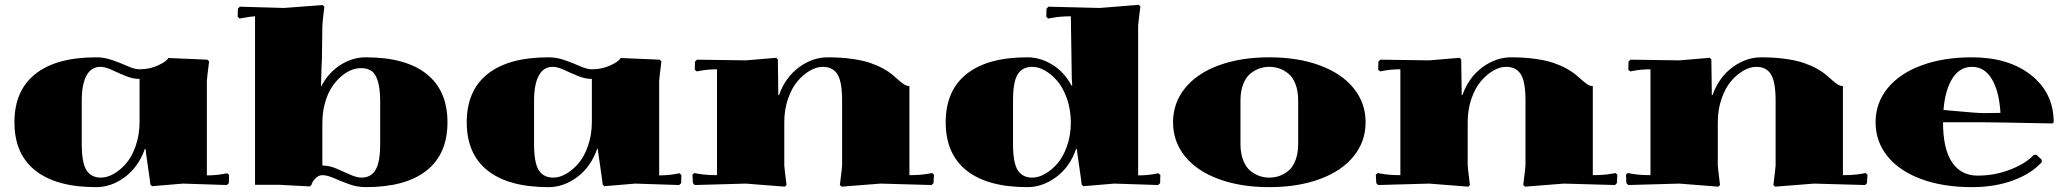

<svg xmlns="http://www.w3.org/2000/svg" viewBox="-20 -768 8575 798"><path d="M839.8 -39.1Q877 -39.1 908.2 -44.9L923.8 -47.9L932.1 -41L931.2 -6.8L922.9 1L740.2 -4.9L611.8 5.9L605 -1Q605 -6.8 595 -74.7Q585 -142.6 585 -148.9H582Q555.2 -73.7 499 -32Q442.9 9.8 379.9 9.8Q213.9 9.8 127 -59.1Q40 -127.9 40 -259.8Q40 -391.6 127 -460.7Q213.9 -529.8 379.9 -529.8Q415 -529.8 449.5 -517.3Q483.9 -504.9 512 -492.4Q540 -480 560.1 -480Q601.6 -480 636.2 -495.8Q670.9 -511.7 680.2 -526.9L841.8 -520L849.1 -513.2Q839.8 -439 839.8 -432.1ZM560.1 -439.9Q532.2 -439.9 502 -452.4Q471.7 -464.8 444.6 -477.5Q417.5 -490.2 397 -490.2Q359.4 -490.2 339.6 -454.1Q319.8 -418 319.8 -350.1V-169.9Q319.8 -91.3 339.4 -60.5Q358.9 -29.8 399.9 -29.8Q425.3 -29.8 452.4 -45.2Q479.5 -60.5 503.7 -88.1Q527.8 -115.7 543.7 -160.9Q559.6 -206.1 560.1 -259.8Z M1040 0V-700.2Q1027.3 -700.2 992.2 -693.8L976.1 -690.9L967.8 -698.2L968.8 -731.9L977.1 -740.2L1160.2 -734.9L1320.8 -747.1L1328.1 -740.2Q1319.8 -673.8 1319.8 -660.2L1317.9 -521Q1316.9 -514.2 1314 -407.2Q1344.7 -466.3 1394.8 -498Q1444.8 -529.8 1500 -529.8Q1666 -529.8 1752.9 -460.7Q1839.8 -391.6 1839.8 -259.8Q1839.8 -127.9 1752.9 -59.1Q1666 9.8 1500 9.8Q1464.8 9.8 1430.4 -2.7Q1396 -15.1 1367.9 -27.6Q1339.8 -40 1319.8 -40Q1302.7 -40 1288.8 -24.2Q1274.9 -8.3 1274.9 0L1268.1 6.8Q1145 0 1140.1 0ZM1319.8 -80.1Q1347.7 -80.1 1377.9 -67.4Q1408.2 -54.7 1435.3 -42.2Q1462.4 -29.8 1482.9 -29.8Q1522 -29.8 1541 -62Q1560.1 -94.2 1560.1 -169.9V-345.2Q1560.1 -398.9 1550.5 -430.2Q1541 -461.4 1524.2 -473.1Q1507.3 -484.9 1480 -484.9Q1460 -484.9 1438.5 -476.1Q1417 -467.3 1395.8 -448.5Q1374.5 -429.7 1357.9 -403.8Q1341.3 -377.9 1330.8 -340.3Q1320.3 -302.7 1319.8 -259.8Z M2719.7 -39.1Q2756.8 -39.1 2788.1 -44.9L2803.7 -47.9L2812 -41L2811 -6.8L2802.7 1L2620.1 -4.9L2491.7 5.9L2484.9 -1Q2484.9 -6.8 2474.9 -74.7Q2464.8 -142.6 2464.8 -148.9H2461.9Q2435.1 -73.7 2378.9 -32Q2322.8 9.8 2259.8 9.8Q2093.8 9.8 2006.8 -59.1Q1919.9 -127.9 1919.9 -259.8Q1919.9 -391.6 2006.8 -460.7Q2093.8 -529.8 2259.8 -529.8Q2294.9 -529.8 2329.3 -517.3Q2363.8 -504.9 2391.8 -492.4Q2419.9 -480 2439.9 -480Q2481.4 -480 2516.1 -495.8Q2550.8 -511.7 2560.1 -526.9L2721.7 -520L2729 -513.2Q2719.7 -439 2719.7 -432.1ZM2439.9 -439.9Q2412.1 -439.9 2381.8 -452.4Q2351.6 -464.8 2324.5 -477.5Q2297.4 -490.2 2276.9 -490.2Q2239.3 -490.2 2219.5 -454.1Q2199.7 -418 2199.7 -350.1V-169.9Q2199.7 -91.3 2219.2 -60.5Q2238.8 -29.8 2279.8 -29.8Q2305.2 -29.8 2332.3 -45.2Q2359.4 -60.5 2383.5 -88.1Q2407.7 -115.7 2423.6 -160.9Q2439.5 -206.1 2439.9 -259.8Z M3239.7 -80.1Q3239.7 -73.2 3249 1L3241.7 7.8L3080.1 -4.9L2867.7 1L2859.9 -6.8L2857.9 -42L2865.7 -48.8L2881.8 -45.9Q2913.1 -40 2960 -40V-480Q2922.9 -480 2891.6 -474.1L2876 -471.2L2867.7 -478L2868.7 -512.2L2877 -520L3080.1 -517.1L3206.1 -527.8L3212.9 -521Q3212.9 -517.6 3213.9 -448.7Q3214.8 -379.9 3214.8 -373H3217.8Q3244.6 -447.3 3301 -488.5Q3357.4 -529.8 3419.9 -529.8Q3475.6 -529.8 3521.7 -523.2Q3567.9 -516.6 3597.9 -506.1Q3627.9 -495.6 3651.4 -482.7Q3674.8 -469.7 3689.7 -457Q3704.6 -444.3 3716.3 -433.8Q3728 -423.3 3738.5 -416.7Q3749 -410.2 3759.8 -410.2V-40Q3806.6 -40 3837.9 -45.9L3854 -48.8L3861.8 -42L3859.9 -6.8L3852.1 1L3639.6 -4.9L3478 7.8L3470.7 1Q3480 -73.2 3480 -80.1V-350.1Q3480 -428.7 3460.4 -459.5Q3440.9 -490.2 3399.9 -490.2Q3374.5 -490.2 3347.2 -474.9Q3319.8 -459.5 3295.7 -431.6Q3271.5 -403.8 3255.6 -358.6Q3239.7 -313.5 3239.7 -259.8Z M4430.7 -259.8Q4430.2 -313.5 4414.3 -358.6Q4398.4 -403.8 4374.3 -431.6Q4350.1 -459.5 4323 -474.9Q4295.9 -490.2 4270.5 -490.2Q4229.5 -490.2 4210 -459.5Q4190.4 -428.7 4190.4 -350.1V-169.9Q4190.4 -91.3 4210 -60.5Q4229.5 -29.8 4270.5 -29.8Q4295.9 -29.8 4323.2 -45.2Q4350.6 -60.5 4374.8 -88.1Q4398.9 -115.7 4414.8 -160.9Q4430.7 -206.1 4430.7 -259.8ZM4430.7 -700.2Q4386.2 -700.2 4352.5 -693.8L4336.4 -690.9L4328.6 -698.2L4329.6 -731.9L4337.4 -740.2L4550.8 -734.9L4712.4 -748L4719.7 -741.2Q4710.4 -667 4710.4 -660.2V-39.1Q4747.6 -39.1 4778.8 -44.9L4794.4 -47.9L4802.7 -41L4801.8 -6.8L4793.5 1L4610.8 -4.9L4482.4 5.9L4475.6 -1Q4475.6 -8.3 4465.6 -75.7Q4455.6 -143.1 4455.6 -148.9H4452.6Q4426.8 -74.2 4369.9 -32.2Q4313 9.8 4250.5 9.8Q4084.5 9.8 3997.6 -59.1Q3910.6 -127.9 3910.6 -259.8Q3910.6 -391.6 3997.6 -460.7Q4084.5 -529.8 4250.5 -529.8Q4304.2 -529.8 4354 -499Q4403.8 -468.3 4433.6 -412.1H4436.5L4434.6 -439.9Z M5465.3 -23.7Q5374.5 9.8 5255.4 9.8Q5136.2 9.8 5045.4 -23.7Q4954.6 -57.1 4905 -118.4Q4855.5 -179.7 4855.5 -259.8Q4855.5 -339.8 4905 -401.4Q4954.6 -462.9 5045.4 -496.3Q5136.2 -529.8 5255.4 -529.8Q5374.5 -529.8 5465.3 -496.3Q5556.2 -462.9 5606 -401.4Q5655.8 -339.8 5655.8 -259.8Q5655.8 -179.7 5606 -118.4Q5556.2 -57.1 5465.3 -23.7ZM5255.4 -490.2Q5234.4 -490.2 5214.6 -483.4Q5194.8 -476.6 5176.5 -461.7Q5158.2 -446.8 5147 -418Q5135.7 -389.2 5135.7 -350.1V-169.9Q5135.7 -130.9 5147 -102.1Q5158.2 -73.2 5176.5 -58.3Q5194.8 -43.5 5214.6 -36.6Q5234.4 -29.8 5255.4 -29.8Q5277.3 -29.8 5297.1 -36.6Q5316.9 -43.5 5335.2 -58.3Q5353.5 -73.2 5364.5 -102.1Q5375.5 -130.9 5375.5 -169.9V-350.1Q5375.5 -389.2 5364.5 -418Q5353.5 -446.8 5335.2 -461.7Q5316.9 -476.6 5297.1 -483.4Q5277.3 -490.2 5255.4 -490.2Z M6080.1 -80.1Q6080.1 -73.2 6089.4 1L6082 7.8L5920.4 -4.9L5708 1L5700.2 -6.8L5698.2 -42L5706.1 -48.8L5722.2 -45.9Q5753.4 -40 5800.3 -40V-480Q5763.2 -480 5731.9 -474.1L5716.3 -471.2L5708 -478L5709 -512.2L5717.3 -520L5920.4 -517.1L6046.4 -527.8L6053.2 -521Q6053.2 -517.6 6054.2 -448.7Q6055.2 -379.9 6055.2 -373H6058.1Q6085 -447.3 6141.4 -488.5Q6197.8 -529.8 6260.3 -529.8Q6315.9 -529.8 6362.1 -523.2Q6408.2 -516.6 6438.2 -506.1Q6468.3 -495.6 6491.7 -482.7Q6515.1 -469.7 6530 -457Q6544.9 -444.3 6556.6 -433.8Q6568.4 -423.3 6578.9 -416.7Q6589.4 -410.2 6600.1 -410.2V-40Q6647 -40 6678.2 -45.9L6694.3 -48.8L6702.1 -42L6700.2 -6.8L6692.4 1L6480 -4.9L6318.4 7.8L6311 1Q6320.3 -73.2 6320.3 -80.1V-350.1Q6320.3 -428.7 6300.8 -459.5Q6281.2 -490.2 6240.2 -490.2Q6214.8 -490.2 6187.5 -474.9Q6160.2 -459.5 6136 -431.6Q6111.8 -403.8 6095.9 -358.6Q6080.1 -313.5 6080.1 -259.8Z M7119.6 -80.1Q7119.6 -73.2 7128.9 1L7121.6 7.8L6960 -4.9L6747.6 1L6739.7 -6.8L6737.8 -42L6745.6 -48.8L6761.7 -45.9Q6793 -40 6839.8 -40V-480Q6802.7 -480 6771.5 -474.1L6755.9 -471.2L6747.6 -478L6748.5 -512.2L6756.8 -520L6960 -517.1L7085.9 -527.8L7092.8 -521Q7092.8 -517.6 7093.8 -448.7Q7094.7 -379.9 7094.7 -373H7097.7Q7124.5 -447.3 7180.9 -488.5Q7237.3 -529.8 7299.8 -529.8Q7355.5 -529.8 7401.6 -523.2Q7447.8 -516.6 7477.8 -506.1Q7507.8 -495.6 7531.2 -482.7Q7554.7 -469.7 7569.6 -457Q7584.5 -444.3 7596.2 -433.8Q7607.9 -423.3 7618.4 -416.7Q7628.9 -410.2 7639.6 -410.2V-40Q7686.5 -40 7717.8 -45.9L7733.9 -48.8L7741.7 -42L7739.7 -6.8L7731.9 1L7519.5 -4.9L7357.9 7.8L7350.6 1Q7359.9 -73.2 7359.9 -80.1V-350.1Q7359.9 -428.7 7340.3 -459.5Q7320.8 -490.2 7279.8 -490.2Q7254.4 -490.2 7227.1 -474.9Q7199.7 -459.5 7175.5 -431.6Q7151.4 -403.8 7135.5 -358.6Q7119.6 -313.5 7119.6 -259.8Z M8294.4 -298.8Q8289.1 -388.7 8258.5 -439.5Q8228 -490.2 8176.3 -490.2Q8125.5 -490.2 8095 -442.6Q8064.5 -395 8057.6 -311Q8063.5 -310.5 8105.5 -306.6Q8147.5 -302.7 8179.2 -300.3Q8210.9 -297.9 8225.6 -297.9Q8261.2 -297.9 8294.4 -298.8ZM8510.3 -254.9Q8265.6 -259.8 8225.6 -259.8H8055.7Q8055.7 -149.4 8093 -93.8Q8130.4 -38.1 8199.7 -38.1Q8271.5 -38.1 8335.9 -63.5Q8400.4 -88.9 8432.6 -124L8443.4 -125L8465.3 -105L8466.3 -94.2Q8422.4 -45.9 8346.7 -18.1Q8271 9.8 8175.3 9.8Q8056.2 9.8 7965.3 -23.7Q7874.5 -57.1 7825 -118.4Q7775.4 -179.7 7775.4 -259.8Q7775.4 -339.8 7825.4 -401.4Q7875.5 -462.9 7966.6 -496.3Q8057.6 -529.8 8175.3 -529.8Q8328.6 -529.8 8422.1 -455.6Q8515.6 -381.3 8515.6 -259.8Z"/></svg>

Font: Yokawerad
Style: Regular
Weight: 500
Designer: gluk
Foundry: gluk
Version: Version 0.79